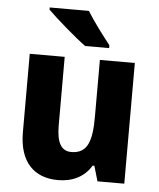

<svg xmlns="http://www.w3.org/2000/svg" viewBox="-54 -813 719 870"><g transform="rotate(5 305.0 -378.0)"><path d="M315 -766H137V-756C173 -720 266 -639 312 -606H421V-619C393 -654 341 -723 315 -766ZM543 -549H384V-290C384 -182 366 -122 291 -122C244 -122 224 -161 224 -237V-549H65V-192C65 -56 134 10 242 10C306 10 361 -15 393 -69H401L421 0H543Z"/></g></svg>

Font: Noto Sans Gujarati UI SemiCondensed ExtraBold
Style: Regular
Weight: 800
Width: 4
Designer: Jelle Bosma - Monotype Design Team, Universal Thirst
Foundry: Monotype Imaging Inc.
Version: Version 2.106